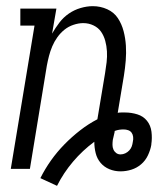

<svg xmlns="http://www.w3.org/2000/svg" viewBox="-20 -548 540 623"><path d="M165 55 111 30Q126 0 145.5 -27.5Q165 -55 189 -79.5Q213 -104 240 -125Q267 -146 296 -161L321 -311Q324 -329 326 -346.5Q328 -364 327 -381.5Q326 -399 321.5 -415.5Q317 -432 308 -445Q299 -458 283.5 -465.5Q268 -473 250 -473Q235 -473 218.5 -467.5Q202 -462 189 -451.5Q176 -441 166 -427Q156 -413 149.5 -397.5Q143 -382 139 -366.5Q135 -351 132 -335L77 0H15L92 -465H46V-520H163L149 -439Q160 -458 173 -475Q186 -492 203.5 -504Q221 -516 241.5 -522Q262 -528 281 -528Q306 -528 328 -518Q350 -508 362.5 -489Q375 -470 381 -447Q387 -424 388.5 -400Q390 -376 388 -351.5Q386 -327 382 -302L362 -182Q368 -183 374 -183Q380 -183 386 -183Q406 -183 425.5 -177Q445 -171 457 -156Q469 -141 471.5 -120.5Q474 -100 471 -80V-78Q468 -61 460 -44Q452 -27 438 -15Q424 -3 406.5 2.5Q389 8 371 8Q352 8 335 1Q318 -6 306.5 -19.5Q295 -33 290.5 -51Q286 -69 286 -88Q248 -60 217 -23.5Q186 13 165 55ZM371 -47Q379 -47 386.5 -50.5Q394 -54 399.5 -60Q405 -66 407.5 -73Q410 -80 411 -88Q413 -96 412 -104Q411 -112 407 -117.5Q403 -123 396 -125.5Q389 -128 381 -128Q374 -128 367 -127Q360 -126 352 -123V-120Q351 -114 349 -107Q347 -100 346 -94Q345 -86 345 -78Q345 -70 348 -63Q351 -56 357 -51.5Q363 -47 371 -47Z"/></svg>

Font: Iosevka Curly Slab Light
Style: Italic
Weight: 300
Italic angle: -9°
Monospace: yes
Designer: Belleve Invis
Foundry: Belleve Invis
Version: Version 22.1.2; ttfautohint (v1.8.4)